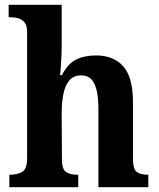

<svg xmlns="http://www.w3.org/2000/svg" viewBox="-20 -780 663 800"><path d="M19 0V-52H22Q52 -52 72.5 -64Q93 -76 93 -121V-647Q93 -674 82 -687Q71 -700 55.5 -704Q40 -708 27 -708H16V-760H237V-585Q237 -561 235.5 -535Q234 -509 232.5 -489.5Q231 -470 230 -467H238Q262 -514 296.5 -531.5Q331 -549 380 -549Q454 -549 494 -503Q534 -457 534 -355V-123Q534 -76 549 -64Q564 -52 596 -52H598V0H390V-331Q390 -395 373.5 -430.5Q357 -466 317 -466Q286 -466 268.5 -444.5Q251 -423 244 -387.5Q237 -352 237 -310L238 -117Q238 -75 255 -63.5Q272 -52 303 -52H306V0Z"/></svg>

Font: Noto Serif Thai SemiCondensed
Style: Bold
Weight: 700
Width: 4
Designer: Monotype Design Team
Foundry: Monotype Imaging Inc.
Version: Version 2.002; ttfautohint (v1.8.4.7-5d5b)